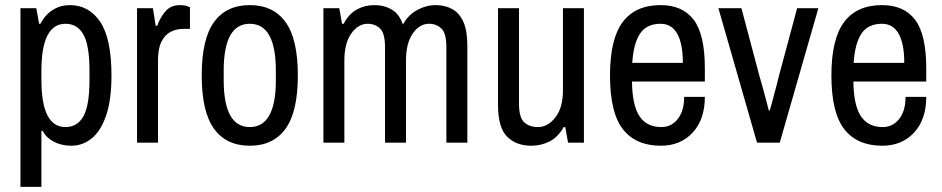

<svg xmlns="http://www.w3.org/2000/svg" viewBox="-20 -558 3686 751"><path d="M60 173V-526H122L133 -465H138Q157 -501 187 -519.5Q217 -538 253 -538Q328 -538 372 -472.5Q416 -407 416 -262Q416 -167 395 -106Q374 -45 338.5 -16.5Q303 12 259 12Q221 12 191 -3.5Q161 -19 147 -46H142V173ZM236 -61Q283 -61 306.5 -103.5Q330 -146 330 -244V-282Q330 -380 306.5 -422.5Q283 -465 236 -465Q189 -465 165.5 -419Q142 -373 142 -282V-244Q142 -153 165.5 -107Q189 -61 236 -61Z M516 0V-526H578L589 -457H595Q605 -487 626 -512.5Q647 -538 684 -538Q701 -538 712 -534Q723 -530 723 -530V-445H696Q670 -445 647.5 -433.5Q625 -422 611.5 -395Q598 -368 598 -321V0Z M957 12Q865 12 817 -54.5Q769 -121 769 -263Q769 -405 817 -471.5Q865 -538 957 -538Q1049 -538 1097 -471.5Q1145 -405 1145 -263Q1145 -121 1097 -54.5Q1049 12 957 12ZM957 -61Q1008 -61 1033.5 -107Q1059 -153 1059 -244V-282Q1059 -373 1033.5 -419Q1008 -465 957 -465Q906 -465 880.5 -419Q855 -373 855 -282V-244Q855 -153 880.5 -107Q906 -61 957 -61Z M1245 0V-526H1307L1318 -465H1324Q1345 -504 1376 -521Q1407 -538 1444 -538Q1483 -538 1512.5 -520.5Q1542 -503 1556 -462Q1577 -500 1612 -519Q1647 -538 1684 -538Q1721 -538 1749 -522.5Q1777 -507 1792.5 -472.5Q1808 -438 1808 -379V0H1726V-373Q1726 -428 1706.5 -446.5Q1687 -465 1658 -465Q1621 -465 1594.5 -427Q1568 -389 1568 -321V0H1486V-373Q1486 -428 1466.5 -446.5Q1447 -465 1418 -465Q1381 -465 1354 -427Q1327 -389 1327 -321V0Z M2058 12Q1999 12 1963.5 -23.5Q1928 -59 1928 -147V-526H2010V-153Q2010 -98 2030.5 -79.5Q2051 -61 2084 -61Q2123 -61 2152.5 -99Q2182 -137 2182 -205V-526H2264V0H2202L2191 -61H2185Q2163 -22 2130 -5Q2097 12 2058 12Z M2565 12Q2467 12 2416.5 -52.5Q2366 -117 2366 -263Q2366 -405 2415.5 -471.5Q2465 -538 2564 -538Q2650 -538 2693.5 -480.5Q2737 -423 2737 -291V-239H2452Q2453 -147 2481 -104Q2509 -61 2567 -61Q2606 -61 2631 -92.5Q2656 -124 2656 -179H2737Q2737 -91 2689.5 -39.5Q2642 12 2565 12ZM2453 -312H2651Q2651 -387 2629 -426Q2607 -465 2564 -465Q2509 -465 2483.5 -426.5Q2458 -388 2453 -312Z M2941 0 2790 -526H2880L2951 -259Q2956 -243 2960.5 -226Q2965 -209 2969.5 -192.5Q2974 -176 2978.5 -159.5Q2983 -143 2987 -126H2991Q2996 -143 3000.5 -160Q3005 -177 3009.5 -194Q3014 -211 3018.5 -228Q3023 -245 3027 -262L3098 -526H3181L3030 0Z M3431 12Q3333 12 3282.5 -52.5Q3232 -117 3232 -263Q3232 -405 3281.5 -471.5Q3331 -538 3430 -538Q3516 -538 3559.5 -480.5Q3603 -423 3603 -291V-239H3318Q3319 -147 3347 -104Q3375 -61 3433 -61Q3472 -61 3497 -92.5Q3522 -124 3522 -179H3603Q3603 -91 3555.5 -39.5Q3508 12 3431 12ZM3319 -312H3517Q3517 -387 3495 -426Q3473 -465 3430 -465Q3375 -465 3349.5 -426.5Q3324 -388 3319 -312Z"/></svg>

Font: Archivo Narrow
Style: Regular
Weight: 400
Designer: Hector Gatti
Foundry: Omnibus-Type
Version: Version 3.002